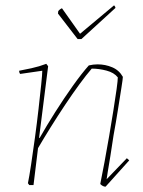

<svg xmlns="http://www.w3.org/2000/svg" viewBox="-20 -696 538 722"><path d="M377 6Q367 6 357 -4Q364 -39 373 -86.5Q382 -134 390.5 -184.5Q399 -235 406.5 -281.5Q414 -328 418.5 -361Q423 -394 423 -405Q409 -423 380.5 -430.5Q352 -438 325 -438Q305 -415 279 -379.5Q253 -344 225 -302Q197 -260 170.5 -217.5Q144 -175 123 -139L106 0H90L85 -7Q90 -31 97 -77.5Q104 -124 111.5 -179Q119 -234 125 -287Q131 -340 135 -379Q139 -418 139 -430L56 -418Q52 -422 52 -430Q69 -433 98.5 -439.5Q128 -446 154 -456L161 -447L127 -178L129 -177Q155 -223 188 -275Q221 -327 254.5 -374Q288 -421 314 -450Q322 -452 330.5 -453Q339 -454 347 -454Q376 -454 402 -443Q428 -432 442 -407Q442 -400 436.5 -365.5Q431 -331 423.5 -283.5Q416 -236 407 -187Q401 -146 395 -109Q389 -72 385 -48.5Q381 -25 381 -22L457 -101L466 -93ZM272 -549 198 -645 199 -654Q204 -661 213 -665L281 -569L409 -676Q414 -671 414 -666L286 -549Z"/></svg>

Font: Labrada Thin
Style: Italic
Weight: 100
Italic angle: -7°
Designer: Mercedes Jáuregui
Foundry: Omnibus-Type Team
Version: Version 1.000; ttfautohint (v1.8.4.7-5d5b)